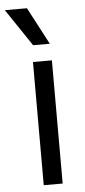

<svg xmlns="http://www.w3.org/2000/svg" viewBox="-82 -816 375 847"><g transform="rotate(-5 105.0 -392.0)"><path d="M76.7 -545.5H160.5V0H76.7ZM-27 -784.1H71L157.7 -619.3H83.8Z"/></g></svg>

Font: Fast_Sans
Style: Regular
Weight: 400
Designer: Rasmus Andersson
Foundry: rsms
Version: Version 3.018;git-588b23468